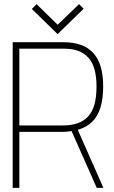

<svg xmlns="http://www.w3.org/2000/svg" viewBox="-20 -903 550 923"><path d="M382 -861 360 -883 257 -784 156 -883 133 -860 257 -739ZM286 -700H41V0H73V-269H282Q289 -269 296 -269.5Q303 -270 310 -271Q317 -272 324 -273L445 0H477L354 -279Q396 -291 423 -317.5Q450 -344 463 -386.5Q476 -429 476 -487Q476 -541 464.5 -581Q453 -621 429 -647.5Q405 -674 369.5 -687Q334 -700 286 -700ZM283 -300H73V-669H289Q328 -669 357 -658Q386 -647 405.5 -625Q425 -603 434.5 -568.5Q444 -534 444 -487Q444 -437 434 -401Q424 -365 403.5 -343Q383 -321 353 -310.5Q323 -300 283 -300Z"/></svg>

Font: Advent Pro ExtraLight
Style: Regular
Weight: 250
Version: Version 3.000